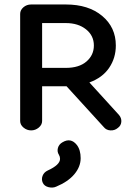

<svg xmlns="http://www.w3.org/2000/svg" viewBox="-20 -569 588 857"><path d="M506 2Q492 14 473 13Q454 12 443 -2L277 -184H168V-29Q168 -12 153 0.5Q138 13 119 13Q100 13 85 0.5Q70 -12 70 -29V-507Q70 -524 84.5 -536.5Q99 -549 119 -549H274Q375 -549 436 -498Q497 -447 497 -366Q497 -310 467 -266Q437 -222 379 -201L511 -56Q523 -42 521.5 -25Q520 -8 506 2ZM274 -466H168V-266H274Q333 -266 366 -294.5Q399 -323 399 -366Q399 -410 364 -438Q329 -466 274 -466ZM231 264Q216 271 197 266.5Q178 262 171 247Q164 232 170 216Q176 200 193 192Q248 167 248 140Q248 130 243 122Q234 108 238.5 91.5Q243 75 259 66Q296 44 323 78Q340 100 340 137Q340 175 312 208.5Q284 242 231 264Z"/></svg>

Font: Hoogli
Style: Bold
Weight: 700
Designer: Anand Singh Naorem
Foundry: Brand New Type
Version: Version 1.00 b007